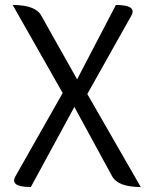

<svg xmlns="http://www.w3.org/2000/svg" viewBox="-20 -752 603 772"><path d="M104 0Q18 0 42 -43L232 -378L31 -732Q123 -732 146 -689L290 -433L446 -732Q532 -732 508 -689L331 -374L546 0Q455 0 431 -43L279 -322L104 0Z"/></svg>

Font: Swei Half Moon CJK TC
Style: DemiLight
Weight: 350
Version: Version 2.125